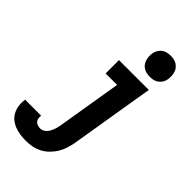

<svg xmlns="http://www.w3.org/2000/svg" viewBox="-368 -848 1160 1160"><g transform="rotate(45 211.5 -268.5)"><path d="M104 223Q79 223 54.5 219.5Q30 216 8 207.5Q-14 199 -32.5 184Q-51 169 -61.5 148Q-72 127 -75.5 102.5Q-79 78 -75 53V50H62V51Q60 63 62 74.5Q64 86 71.5 94Q79 102 90.5 105.5Q102 109 113 109Q124 109 134.5 103.5Q145 98 153 89.5Q161 81 166.5 70.5Q172 60 176 49.5Q180 39 182.5 28Q185 17 187 6L255 -406H157V-520H412L322 25Q317 50 309 75.5Q301 101 286.5 124.5Q272 148 251.5 168Q231 188 206.5 200.5Q182 213 156 218Q130 223 104 223ZM360 -580Q346 -580 332 -583Q318 -586 306 -593.5Q294 -601 286.5 -611.5Q279 -622 274.5 -635.5Q270 -649 269.5 -663Q269 -677 271 -692Q274 -707 281.5 -720.5Q289 -734 301.5 -743.5Q314 -753 329.5 -756.5Q345 -760 360 -760Q374 -760 388 -757Q402 -754 413.5 -746.5Q425 -739 433 -728.5Q441 -718 445 -704.5Q449 -691 449.5 -677Q450 -663 448 -648Q446 -633 438 -619.5Q430 -606 417.5 -596.5Q405 -587 390 -583.5Q375 -580 360 -580Z"/></g></svg>

Font: Iosevka Heavy
Style: Italic
Weight: 900
Italic angle: -9°
Monospace: yes
Designer: Belleve Invis
Foundry: Belleve Invis
Version: Version 32.5.0; ttfautohint (v1.8.4)